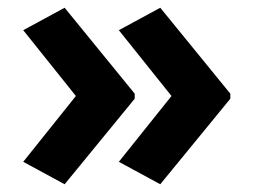

<svg xmlns="http://www.w3.org/2000/svg" viewBox="-20 -522 655 496"><path d="M575 -267 394 -46 287 -104 423 -274 287 -444 394 -502 575 -280ZM328 -267 147 -46 40 -104 176 -274 40 -444 147 -502 328 -280Z"/></svg>

Font: Noto Sans Thaana
Style: Regular
Weight: 400
Designer: Monotype Design Team
Foundry: Monotype Imaging Inc.
Version: Version 2.001